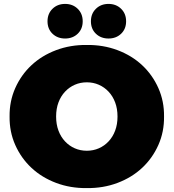

<svg xmlns="http://www.w3.org/2000/svg" viewBox="-20 -946 888 982"><path d="M29 -350Q28 -428 58 -495.5Q88 -563 141 -612.5Q194 -662 267 -689.5Q340 -717 424 -716Q508 -717 581 -689.5Q654 -662 707 -612.5Q760 -563 790 -495.5Q820 -428 819 -350Q820 -272 790 -204.5Q760 -137 707 -87.5Q654 -38 581 -10.5Q508 17 424 16Q340 17 267 -10.5Q194 -38 141 -87.5Q88 -137 58 -204.5Q28 -272 29 -350ZM581 -350Q581 -390 569 -422Q557 -454 535.5 -477Q514 -500 485.5 -512.5Q457 -525 424 -525Q391 -525 362.5 -512.5Q334 -500 312.5 -477Q291 -454 279 -422Q267 -390 267 -350Q267 -310 279 -278Q291 -246 312.5 -223Q334 -200 362.5 -187.5Q391 -175 424 -175Q457 -175 485.5 -187.5Q514 -200 535.5 -223Q557 -246 569 -278Q581 -310 581 -350ZM223 -837Q223 -876 248.5 -901Q274 -926 313 -926Q352 -926 377.5 -901Q403 -876 403 -837Q403 -798 377.5 -773.5Q352 -749 313 -749Q274 -749 248.5 -773.5Q223 -798 223 -837ZM445 -837Q445 -876 470.5 -901Q496 -926 535 -926Q574 -926 599.5 -901Q625 -876 625 -837Q625 -798 599.5 -773.5Q574 -749 535 -749Q496 -749 470.5 -773.5Q445 -798 445 -837Z"/></svg>

Font: CMG Sans Black
Style: Regular
Weight: 900
Designer: Julieta Ulanovsky
Foundry: Julieta Ulanovsky
Version: Version 7.200